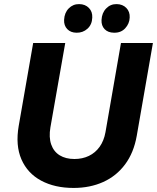

<svg xmlns="http://www.w3.org/2000/svg" viewBox="-20 -912 773 946"><path d="M72.2 -291.8 143.4 -700H301.4L228.4 -284.6Q220 -235.4 232.3 -200.2Q244.6 -165 274.1 -146.8Q303.6 -128.6 346.8 -128.6Q386.2 -128.6 418 -143.9Q449.8 -159.2 470.9 -188.7Q492 -218.2 499.6 -260.2L576 -700H733.4L653.8 -243Q639.2 -159.8 596.5 -102.3Q553.8 -44.8 488.7 -15.4Q423.6 14 342.6 14Q249.8 14 182.7 -22Q115.6 -58 85.6 -126.8Q55.6 -195.6 72.2 -291.8ZM295.8 -814Q297.4 -849 318.6 -870.6Q339.8 -892.2 370.2 -891.8Q400 -891.4 418.1 -872.8Q436.2 -854.2 434.6 -825.2Q433.4 -790.6 410.7 -770.3Q388 -750 356.6 -750.8Q328 -751.2 311.3 -768.7Q294.6 -786.2 295.8 -814ZM480.2 -813.4Q481.8 -848.4 503 -870.3Q524.2 -892.2 554.6 -891.8Q584.4 -891.4 602.5 -872.8Q620.6 -854.2 619 -825.2Q617.8 -795.4 596.9 -772.7Q576 -750 541.6 -750.8Q511.8 -751.2 495.4 -768.4Q479 -785.6 480.2 -813.4Z"/></svg>

Font: Fixel Italic Variable 20240409 Display Thin
Style: Italic
Weight: 100
Italic angle: -10°
Designer: AlfaBravo + MacPaw
Foundry: Kyrylo Tkachov, Marchela Mozhyna, Serhii Makarenko, Maria Weinstein, Zakhar Kryvoshyya
Version: Version 1.211;Glyphs 3.2 (3225)